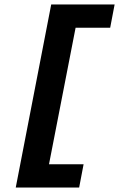

<svg xmlns="http://www.w3.org/2000/svg" viewBox="-20 -736 537 866"><path d="M51 110H337L357 5H201L321 -611H477L497 -716H211Z"/></svg>

Font: Uncut Sans
Style: Bold Italic
Weight: 700
Italic angle: -11°
Designer: Kasper Nordkvist
Foundry: UNCUT.wtf
Version: Version 1.304;Glyphs 3.2 (3246)